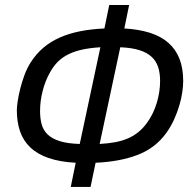

<svg xmlns="http://www.w3.org/2000/svg" viewBox="-20 -720 759 763"><path d="M261.2 22.9 280.8 -73.2Q216.8 -76.7 172.4 -92.3Q127.9 -107.9 100.1 -134.5Q72.3 -161.1 59.6 -198.2Q46.9 -235.4 46.9 -282.2Q46.9 -294.9 50.3 -317.9Q53.7 -340.8 60.5 -367.9Q67.4 -395 77.6 -422.6Q87.9 -450.2 102.1 -472.2Q123.5 -505.9 152.3 -530.3Q181.2 -554.7 217.5 -570.8Q253.9 -586.9 298.1 -595.7Q342.3 -604.5 395 -606.9L414.1 -700.2H493.2L474.1 -606.9Q532.2 -603.5 575.9 -589.6Q619.6 -575.7 648.9 -550Q678.2 -524.4 693.1 -486.8Q708 -449.2 708 -397.9Q708 -377.9 704.3 -353Q700.7 -328.1 692.6 -300.8Q684.6 -273.4 671.9 -245.4Q659.2 -217.3 641.1 -191.9Q597.7 -131.8 527.6 -104.7Q457.5 -77.6 359.9 -73.2L339.8 22.9ZM378.9 -532.2Q339.4 -529.8 308.3 -523.2Q277.3 -516.6 253.2 -504.9Q229 -493.2 210.9 -475.6Q192.9 -458 179.2 -433.1Q160.2 -399.9 149.7 -359.4Q139.2 -318.8 139.2 -278.8Q139.2 -249.5 145.5 -226.1Q151.9 -202.6 169.2 -185.8Q186.5 -168.9 217.3 -159.2Q248 -149.4 296.9 -147.9ZM376 -147.9Q410.2 -149.9 438 -155Q465.8 -160.2 488.8 -170.2Q511.7 -180.2 530.5 -195.6Q549.3 -210.9 564.9 -232.9Q589.4 -266.6 602.8 -310.5Q616.2 -354.5 616.2 -398.9Q616.2 -429.7 608.4 -453.6Q600.6 -477.5 582.3 -494.4Q564 -511.2 533.7 -520.8Q503.4 -530.3 458 -532.2Z"/></svg>

Font: Clear Sans
Style: Italic
Weight: 400
Italic angle: -12°
Foundry: Intel Corporation
Version: Version 1.00